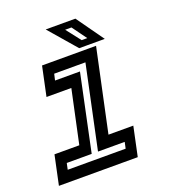

<svg xmlns="http://www.w3.org/2000/svg" viewBox="-128 -780 766 872"><g transform="rotate(-20 255.0 -344.0)"><path d="M7 0 37 -141.5H157L212 -398.5H92L122 -540H383L298 -141.5H418L388 0ZM69.5 -55H349.5L356 -85.5H227L312 -486H161L154 -455.5H274.5L196.5 -85.5H76ZM431 -556H307.5L193.5 -688H337ZM357.5 -586.5 306.5 -656.5H276L330.5 -586.5Z"/></g></svg>

Font: Tourney Expanded SemiBold
Style: Italic
Weight: 600
Width: 7
Italic angle: -12°
Designer: Tyler Finck
Foundry: Etcetera Type Co
Version: Version 1.010; ttfautohint (v1.8.3)